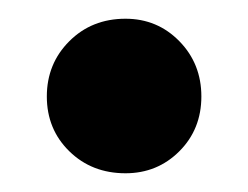

<svg xmlns="http://www.w3.org/2000/svg" viewBox="-20 -185 265 205"><path d="M114 0Q148 0 171.5 -23.5Q195 -47 195 -82Q195 -117 171.5 -141Q148 -165 114 -165Q78 -165 54 -141Q30 -117 30 -82Q30 -47 54 -23.5Q78 0 114 0Z"/></svg>

Font: Catamaran ExtraBold
Style: Regular
Weight: 800
Designer: Pria Ravichandran
Version: Version 2.000